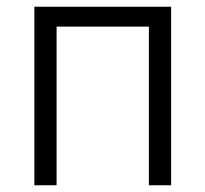

<svg xmlns="http://www.w3.org/2000/svg" viewBox="-20 -550 609 570"><path d="M82 0V-530H488V0H422V-471H148V0Z"/></svg>

Font: Geist Light
Style: Regular
Weight: 400
Designer: Basement.studio, Andrés Briganti, Mateo Zaragoza
Foundry: Basement.studio, Vercel, Andrés Briganti, Guido Ferreyra, Mateo Zaragoza
Version: Version 1.401